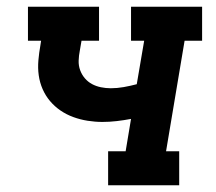

<svg xmlns="http://www.w3.org/2000/svg" viewBox="-20 -550 640 570"><path d="M301 0V-101H353L369 -197Q348 -193 326.5 -190.5Q305 -188 284 -188Q262 -188 240 -191.5Q218 -195 197.5 -202.5Q177 -210 159.5 -222Q142 -234 128.5 -250Q115 -266 106.5 -285.5Q98 -305 95 -326.5Q92 -348 94 -371Q96 -394 100 -416L102 -429H63V-530H274V-429H222L217 -400Q214 -385 213.5 -370Q213 -355 218 -341.5Q223 -328 232 -317.5Q241 -307 253 -300.5Q265 -294 279.5 -291Q294 -288 309 -288Q328 -288 347.5 -291.5Q367 -295 386 -300L408 -429H369V-530H580V-429H528L473 -101H512V0Z"/></svg>

Font: Iosevka Slab Extended Oblique
Style: Bold
Weight: 700
Width: 7
Italic angle: -9°
Monospace: yes
Designer: Belleve Invis
Foundry: Belleve Invis
Version: Version 11.1.1; ttfautohint (v1.8.3)